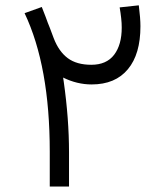

<svg xmlns="http://www.w3.org/2000/svg" viewBox="-20 -683 601 703"><path d="M162.2 -127.5V0H232.7V-125.9C232.7 -207.1 226.2 -293.7 213.1 -385.9L211.1 -399C244.8 -382.4 279.6 -373.8 315.4 -373.8C373.3 -373.8 417.6 -392.4 448.4 -429.7C479.1 -466.5 494.2 -518.9 494.2 -586.9C494.2 -606 492.2 -631.7 488.2 -663.5L418.1 -655.9C420.7 -642.3 422.2 -629.2 423.7 -616.6C425.2 -604 425.7 -592.4 425.7 -581.9C425.7 -540.1 416.6 -507.3 398 -482.6C379.3 -457.9 351.1 -445.8 314.4 -445.8C278.6 -445.8 249.9 -453.9 228.2 -470C206.5 -486.1 188.9 -510.8 176.3 -544.1C172.3 -554.7 167.8 -566.8 162.7 -580.4C157.2 -593.5 152.1 -607.1 147.1 -621.2C141.6 -634.8 137 -646.9 133 -657.4L70 -634.8C131.5 -505.3 162.2 -336 162.2 -127.5Z"/></svg>

Font: Vazir FD Light
Style: Regular
Weight: 300
Foundry: DejaVu fonts team - Redesigned by Saber Rastikerdar
Version: Version 21.10;October 20, 2019;FontCreator 12.0.0.2547 64-bi